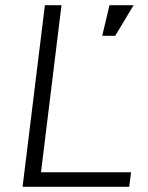

<svg xmlns="http://www.w3.org/2000/svg" viewBox="-20 -720 569 740"><path d="M67 0 153 -700H217L138 -56H485L478 0ZM374 -582 402 -700H495L424 -582Z"/></svg>

Font: Inclusive Sans Light
Style: Italic
Weight: 300
Italic angle: -7°
Designer: Olivia King
Foundry: Olivia King
Version: Version 2.004